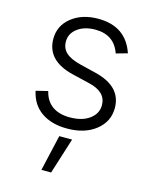

<svg xmlns="http://www.w3.org/2000/svg" viewBox="-119 -630 750 949"><g transform="rotate(15 256.5 -156.0)"><path d="M449.9 -425.8 392 -409.4Q361.5 -497.2 265.3 -497.2Q209.9 -497.2 174.4 -470.9Q138.8 -444.6 138.8 -403.1Q138.8 -367.9 162.8 -346.1Q186.8 -324.2 238.3 -311.4L320.7 -291.2Q457.7 -257.5 457.7 -147.4Q457.7 -77.8 401.5 -33.2Q345.2 11.4 255.3 11.4Q174.7 11.4 123 -24.9Q71.4 -61.1 57.2 -128.9L117.9 -143.8Q129.3 -95.2 163.9 -70.3Q198.5 -45.5 254.3 -45.5Q316.4 -45.5 354.4 -73.3Q392.4 -101.2 392.4 -144.5Q392.4 -212.4 303.6 -233.3L214.5 -254.6Q75.3 -288 75.3 -400.2Q75.3 -467.3 128.9 -510.1Q182.5 -552.9 265.3 -552.9Q407 -552.9 449.9 -425.8ZM186.1 241.5 228.3 57.5H294L235.8 241.5Z"/></g></svg>

Font: Inter Light BETA
Style: Regular
Weight: 300
Designer: Rasmus Andersson
Foundry: rsms
Version: Version 3.011;git-f93a4a705